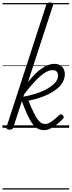

<svg xmlns="http://www.w3.org/2000/svg" viewBox="-20 -1035 580 1555"><path d="M339 19Q315 19 293.5 10.5Q272 2 251 -22.5Q230 -47 207.5 -93.5Q185 -140 157 -215L88 -4Q85 6 78 10.5Q71 15 58 15Q46 15 37.5 10Q29 5 33 -7L354 -994Q358 -1006 364.5 -1010.5Q371 -1015 385 -1015Q396 -1015 402 -1012Q408 -1009 410 -1004Q412 -999 409 -991L206 -369Q260 -439 315 -478.5Q370 -518 419 -518Q462 -518 483.5 -493.5Q505 -469 505 -435Q505 -399 487.5 -369Q470 -339 440.5 -315Q411 -291 373.5 -272.5Q336 -254 294 -241Q252 -228 211 -219Q236 -156 255.5 -118Q275 -80 290 -61.5Q305 -43 318.5 -37Q332 -31 345 -31Q369 -31 395 -48.5Q421 -66 458 -101Q467 -110 474.5 -109.5Q482 -109 489 -101Q495 -95 496 -88.5Q497 -82 490 -73Q441 -22 403.5 -1.5Q366 19 339 19ZM169 -252Q217 -260 267 -275.5Q317 -291 358 -313.5Q399 -336 424.5 -363.5Q450 -391 450 -423Q450 -444 439 -455.5Q428 -467 403 -467Q373 -467 336 -441Q299 -415 258 -371Q217 -327 175 -270ZM0 490H540V500H0ZM0 -20H540V0H0ZM0 -505H540V-500H0ZM0 -1010H540V-1000H0Z"/></svg>

Font: Playwrite AU TAS Guides
Style: Regular
Weight: 400
Designer: Veronika Burian, José Scaglione
Foundry: TypeTogether
Version: Version 1.003